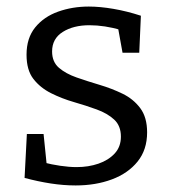

<svg xmlns="http://www.w3.org/2000/svg" viewBox="-20 -557 530 586"><path d="M139 -400Q139 -368 160 -350Q181 -332 214 -320.5Q247 -309 284 -298Q321 -287 354 -271Q387 -255 408 -227Q429 -199 429 -153Q429 -100 400 -64Q371 -28 321.5 -9.5Q272 9 211 9Q174 9 135 3Q96 -3 55 -14L62 -148H113L123 -50L114 -61Q137 -55 164 -51Q191 -47 214 -47Q250 -47 280.5 -57.5Q311 -68 330 -88.5Q349 -109 349 -140Q349 -173 328.5 -192Q308 -211 275 -223Q242 -235 205.5 -245.5Q169 -256 136 -272.5Q103 -289 82 -316Q61 -343 61 -390Q61 -441 87.5 -473.5Q114 -506 157.5 -521.5Q201 -537 251 -537Q285 -537 326 -530Q367 -523 410 -509L405 -396H354L339 -479L351 -465Q299 -480 253 -480Q204 -480 171.5 -459.5Q139 -439 139 -400Z"/></svg>

Font: Pack4
Style: Regular
Weight: 400
Version: Version 2.002